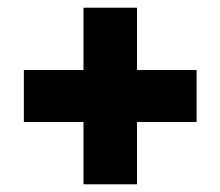

<svg xmlns="http://www.w3.org/2000/svg" viewBox="-20 -553 573 499"><path d="M197 -74V-533H336V-74ZM42 -236V-371H491V-236Z"/></svg>

Font: Radio Canada Big
Style: Regular
Weight: 400
Designer: Étienne Aubert Bonn
Foundry: Coppers and Brasses
Version: Version 1.001